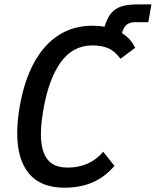

<svg xmlns="http://www.w3.org/2000/svg" viewBox="-20 -854 724 892"><path d="M60 -235.5Q60 -293.5 72 -361.5Q92.5 -478.5 137.8 -562Q183 -645.5 251.5 -690Q320 -734.5 409.5 -734.5Q438.5 -734.5 466 -730Q477.5 -770 496.5 -792.5Q515.5 -815 544.2 -824.2Q573 -833.5 617.5 -833.5H683.5L669 -751H607Q583 -751 568.2 -739Q553.5 -727 547 -700Q587 -675 608 -632L540 -581Q512 -618 481.5 -630.5Q451 -643 409.5 -643Q318 -643 262.2 -564.8Q206.5 -486.5 182.5 -350Q170 -280.5 170 -229.5Q170 -154.5 199.2 -115Q228.5 -75.5 294 -75.5Q397 -75.5 459.5 -149L511.5 -83.5Q427.5 18 279.5 18Q169.5 18 114.8 -47.5Q60 -113 60 -235.5Z"/></svg>

Font: JuliaMono Medium
Style: Italic
Weight: 500
Italic angle: -9°
Monospace: yes
Designer: cormullion
Foundry: corm
Version: Version 0.054; ttfautohint (v1.8.4)